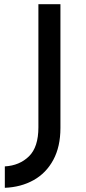

<svg xmlns="http://www.w3.org/2000/svg" viewBox="-20 -745 411 915"><path d="M268 -135Q268 -46 234 17Q200 80 140 113.5Q80 147 3 150V48Q73 44 118 0Q163 -44 163 -138V-725H268Z"/></svg>

Font: Reem Kufi Fun
Style: Regular
Weight: 400
Designer: Khaled Hosny
Version: Version 1.005